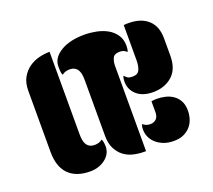

<svg xmlns="http://www.w3.org/2000/svg" viewBox="-95 -649 856 772"><g transform="rotate(-20 332.5 -262.5)"><path d="M273 -352Q273 -364 271.5 -375Q270 -386 265.5 -394.5Q261 -403 252.5 -408.5Q244 -414 229 -414Q221 -414 212.5 -411.5Q204 -409 197 -403Q193 -411 192.5 -422Q192 -433 192 -442Q193 -478 232 -501.5Q271 -525 334 -525Q358 -525 383.5 -520Q409 -515 430 -503.5Q451 -492 464.5 -472.5Q478 -453 478 -425Q478 -419 477 -412Q476 -405 474 -400Q467 -406 460.5 -409Q454 -412 444 -412Q420 -412 413.5 -397Q407 -382 407 -365V0H398Q375 0 352.5 -5.5Q330 -11 312.5 -24.5Q295 -38 284 -60Q273 -82 273 -114ZM179 -156Q179 -144 180.5 -133Q182 -122 186.5 -113.5Q191 -105 199.5 -99.5Q208 -94 223 -94Q231 -94 239.5 -96.5Q248 -99 255 -105Q259 -97 260 -88Q261 -79 261 -74Q261 -42 234 -21Q207 0 169 0Q109 0 77 -32.5Q45 -65 45 -128V-390Q45 -423 57.5 -445.5Q70 -468 89.5 -482Q109 -496 132.5 -502Q156 -508 179 -508ZM496 -507Q501 -508 506 -508H516Q570 -508 600 -480.5Q630 -453 630 -402V-327Q630 -270 597.5 -241.5Q565 -213 516 -213Q471 -213 446 -235.5Q421 -258 421 -291Q421 -296 421.5 -302Q422 -308 425 -316Q433 -308 439 -304Q445 -300 459 -300Q482 -300 489 -316.5Q496 -333 496 -355ZM621 -96Q621 -79 616 -62Q611 -45 600 -31.5Q589 -18 571 -9Q553 0 527 0Q502 0 483 -7.5Q464 -15 451 -27Q438 -39 431.5 -54Q425 -69 425 -85Q425 -93 425.5 -96.5Q426 -100 429 -108Q442 -96 461 -96Q476 -96 486 -105.5Q496 -115 496 -134V-181Q501 -182 507 -182.5Q513 -183 519 -183Q536 -183 554 -179Q572 -175 587 -165Q602 -155 611.5 -138Q621 -121 621 -96Z"/></g></svg>

Font: Kenia
Style: Regular
Weight: 400
Designer: Julia Petretta
Foundry: Julia Petretta
Version: Version 1.001